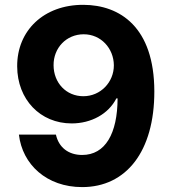

<svg xmlns="http://www.w3.org/2000/svg" viewBox="-20 -757 700 787"><path d="M322.1 -737.2C159.4 -737.9 49.7 -631.4 50.4 -485.1C50.8 -349.4 144.9 -251.1 273.8 -251.1C353.7 -251.1 424.7 -289.8 457 -353.7H462C461.6 -209.5 411.6 -121.8 316.8 -121.8C261 -121.8 220.9 -152.3 209.2 -205.3H57.5C71.7 -82.7 171.2 9.9 316.8 9.9C496.8 9.9 612.9 -135.7 612.6 -382.5C612.2 -646 471.6 -736.5 322.1 -737.2ZM199.6 -489.3C198.9 -560.4 251.8 -616.5 323.2 -616.5C393.8 -616.5 446 -558.9 446.7 -489.7C447.1 -420.1 392 -362.6 321.7 -362.6C250.7 -362.6 199.9 -418 199.6 -489.3Z"/></svg>

Font: Margiela Sans
Style: Bold
Weight: 700
Designer: Stefan Endress, Andreas Faust
Version: Version 1.100;FEAKit 1.0